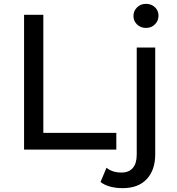

<svg xmlns="http://www.w3.org/2000/svg" viewBox="-20 -777 918 997"><path d="M105 -700H205V-87H584V0H105ZM502 168 533 94Q563 119 611 119Q649 119 669.5 95.5Q690 72 690 26V-530H786V24Q786 106 742 153Q698 200 617 200Q582 200 552 192Q522 184 502 168ZM673 -694Q673 -720 691.5 -738.5Q710 -757 738 -757Q766 -757 784.5 -739.5Q803 -722 803 -696Q803 -669 784.5 -650.5Q766 -632 738 -632Q710 -632 691.5 -650Q673 -668 673 -694Z"/></svg>

Font: Montserrat Alternates Medium
Style: Regular
Weight: 500
Designer: Julieta Ulanovsky
Foundry: Julieta Ulanovsky
Version: Version 7.200